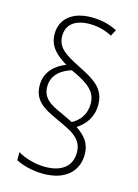

<svg xmlns="http://www.w3.org/2000/svg" viewBox="-112 -889 617 856"><g transform="rotate(15 196.0 -461.0)"><path d="M57 -474C57 -406 102 -378 166 -349C239 -315 295 -294 295 -226C295 -167 255 -128 174 -128C128 -128 80 -142 47 -162V-125C76 -109 124 -96 174 -96C275 -96 331 -149 331 -227C331 -278 306 -308 264 -336C302 -361 332 -399 332 -456C332 -533 279 -562 206 -599C141 -632 97 -656 97 -712C97 -767 138 -795 203 -795C244 -795 281 -783 306 -769L322 -798C290 -815 250 -826 203 -826C113 -826 62 -780 62 -712C62 -654 99 -622 148 -592C98 -573 57 -535 57 -474ZM91 -477C91 -532 133 -561 178 -575C263 -537 298 -507 298 -452C298 -401 269 -368 237 -352L185 -377C127 -402 91 -424 91 -477Z"/></g></svg>

Font: Noto Sans Malayalam UI Condensed ExtraLight
Style: Regular
Weight: 200
Width: 3
Designer: Jelle Bosma - Monotype Design Team
Foundry: Monotype Imaging Inc.
Version: Version 2.104